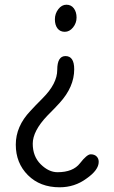

<svg xmlns="http://www.w3.org/2000/svg" viewBox="-20 -565 483 815"><path d="M295 -271Q295 -196 233 -128Q216 -109 181 -74Q119 -9 119 45Q119 99 153 132.5Q187 166 224 166Q290 166 319.5 128Q349 90 365 90Q381 90 390 99Q399 108 399 122Q399 157 347 193Q297 230 233 230Q150 230 98.5 178.5Q47 127 47 49Q47 -29 109 -94Q126 -113 161 -148Q223 -210 223 -268.5Q223 -327 258 -327Q295 -327 295 -271ZM227.5 -526Q242 -545 262 -545Q282 -545 293.5 -529.5Q305 -514 305 -490.5Q305 -467 290 -448.5Q275 -430 255 -430Q235 -430 224 -444.5Q213 -459 213 -483Q213 -507 227.5 -526Z"/></svg>

Font: Delius Swash Caps
Style: Regular
Weight: 400
Designer: Natalia Raices
Foundry: Natalia Raices
Version: Version 1.002